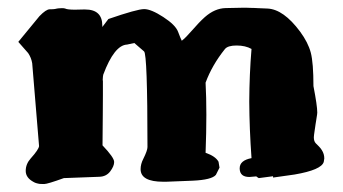

<svg xmlns="http://www.w3.org/2000/svg" viewBox="-20 -454 878 492"><path d="M624.5 -328.6Q608.9 -337.4 586.2 -337.4Q563.5 -337.4 556.2 -328.1Q523.4 -287.1 506.8 -242.2Q508.8 -204.6 508.8 -159.9Q508.8 -115.2 506.8 -62.5Q532.2 -53.7 540 -39.6L542.5 -24.4L533.2 -5.9Q522.5 6.8 474.1 9Q425.8 11.2 405.8 11.7H398.4Q340.3 11.7 340.3 -20.5Q340.3 -33.7 347.2 -46.9Q357.9 -68.4 357.9 -77.1Q357.9 -315.9 349.1 -322.3L324.2 -343.8L305.7 -339.8Q272.9 -338.4 244.6 -262.7Q243.7 -259.8 243.2 -249.5Q243.2 -248 243.7 -246.1Q243.7 -237.8 243.7 -226.1Q243.7 -219.2 243.7 -211.4Q243.7 -190.4 243.4 -160.6Q243.2 -130.9 242.7 -81.5Q272.5 -50.3 272.5 -39.1V-38.6Q272.5 -28.3 262.5 -14.9Q252.4 -1.5 234.4 -1L143.6 2.4Q101.6 17.6 93 17.6Q84.5 17.6 82.3 17.3Q80.1 17.1 78.1 16.6Q76.2 16.1 74 15.6Q71.8 15.1 69.8 14.2Q67.9 13.2 65.9 12.2Q45.9 1.5 45.9 -16.1Q45.9 -33.7 58.6 -47.9Q79.1 -70.8 80.1 -79.6L62.5 -292Q60.1 -306.2 52.2 -317.9L26.9 -346.7L81.1 -412.6Q98.1 -430.2 107.4 -430.2Q116.7 -430.2 120.6 -430.9Q124.5 -431.6 126.2 -432.1Q127.9 -432.6 129.9 -432.6Q134.8 -433.1 138.7 -433.1Q144.5 -433.1 147 -432.1Q152.8 -429.2 171.9 -429.2Q181.2 -429.2 193.8 -429.7H198.2Q242.2 -429.7 242.2 -388.2V-384.8L257.8 -405.3Q331.5 -430.7 349.4 -430.7Q367.2 -430.7 398.4 -410.4Q429.7 -390.1 436.3 -372.6Q442.9 -355 445.8 -349.6Q455.6 -356.9 472.7 -376.7Q489.7 -396.5 504.9 -410.2Q530.3 -432.6 558.1 -433.3Q585.9 -434.1 597.9 -434.1Q609.9 -434.1 613.8 -434.1Q617.7 -434.1 622.1 -433.8Q626.5 -433.6 631.3 -433.6Q636.2 -433.6 641.6 -433.1Q652.3 -432.6 665.5 -432.1Q706.5 -430.2 749 -373Q769.5 -345.2 776.4 -319.1Q783.2 -293 783.2 -233.4Q793 -183.1 793 -165.5Q793 -162.1 792.5 -160.2Q790.5 -146.5 789.8 -142.8Q789.1 -139.2 788.6 -135.5Q788.1 -131.8 787.6 -128.4Q787.1 -125 786.6 -121.6Q784.2 -106 784.2 -102.1Q784.2 -91.8 789.3 -86.7Q794.4 -81.5 796.9 -79.1Q799.3 -76.7 801.3 -74.2Q803.2 -71.8 804.7 -69.3Q811 -59.6 811 -47.9L809.6 -39.1Q803.7 -18.6 734.9 -6.8L679.7 1V-2.4L643.1 2.4Q638.2 -0.5 636.7 -2L619.1 -0.5Q595.2 -0.5 594.2 -21V-22.9Q594.2 -43 624.5 -48.8Q619.1 -124 618.7 -193.8Q619.1 -263.7 624.5 -328.6Z"/></svg>

Font: Drukaatie burti
Style: Heavy
Weight: 800
Version: Version 0.14